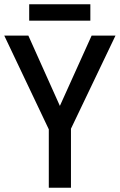

<svg xmlns="http://www.w3.org/2000/svg" viewBox="-20 -881 562 901"><path d="M404 -861H117V-784H404ZM261 -384 113 -714H0L209 -274V0H313V-277L522 -714H410Z"/></svg>

Font: Noto Sans SemiCondensed Medium
Style: Regular
Weight: 500
Width: 4
Designer: Monotype Design Team
Foundry: Monotype Imaging Inc.
Version: Version 2.013